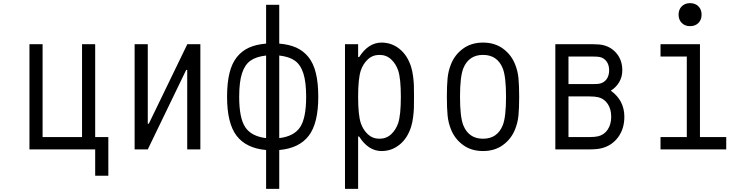

<svg xmlns="http://www.w3.org/2000/svg" viewBox="-20 -947 4707 1217"><path d="M166.7 0V-666.7H250V-78.1H500V-666.7H583.3V-78.1H666.7V166.7H583.3V0Z M1166.7 0V-503.9H1160.2L916.7 0H833.3V-666.7H916.7V-162.8H923.2L1167.3 -666.7H1250V0Z M1666.7 -595.1Q1603.5 -587.9 1567.7 -562.5Q1531.9 -537.1 1514 -482.4Q1496.1 -427.7 1496.1 -333.3Q1496.1 -197.9 1534.8 -140.3Q1573.6 -82.7 1666.7 -71.6ZM1750 -71.6Q1843.1 -82.7 1881.8 -140.3Q1920.6 -197.9 1920.6 -333.3Q1920.6 -427.7 1902.7 -482.4Q1884.8 -537.1 1849 -562.5Q1813.2 -587.9 1750 -595.1ZM1419.3 -333.3Q1419.3 -421.2 1434.6 -483.7Q1449.9 -546.2 1481.8 -585.6Q1513.7 -625 1558.6 -645.2Q1603.5 -665.4 1666.7 -670.6V-916.7H1750V-670.6Q1813.2 -665.4 1858.1 -645.2Q1903 -625 1934.9 -585.6Q1966.8 -546.2 1982.1 -483.7Q1997.4 -421.2 1997.4 -333.3Q1997.4 -164.7 1936.5 -85.9Q1875.7 -7.2 1750 3.9V250H1666.7V3.9Q1541 -7.2 1480.1 -85.9Q1419.3 -164.7 1419.3 -333.3Z M2398.4 10.4Q2315.1 10.4 2256.5 -81.4H2250V250H2166.7V-666.7H2250V-585.3H2256.5Q2315.1 -677.1 2398.4 -677.1Q2462.9 -677.1 2513 -636.4Q2563.2 -595.7 2585.9 -522.8Q2594.4 -495.4 2598.6 -461.6Q2602.9 -427.7 2603.5 -404Q2604.2 -380.2 2604.2 -333.3Q2604.2 -286.5 2603.5 -262.7Q2602.9 -238.9 2598.6 -205.1Q2594.4 -171.2 2585.9 -143.9Q2563.2 -71 2513 -30.3Q2462.9 10.4 2398.4 10.4ZM2503.9 -166.7Q2520.8 -218.1 2520.8 -333.3Q2520.8 -448.6 2503.9 -500Q2489.6 -542.3 2459.3 -570.6Q2429 -599 2385.4 -599Q2341.8 -599 2311.5 -570.6Q2281.2 -542.3 2266.9 -500Q2250 -448.6 2250 -333.3Q2250 -218.1 2266.9 -166.7Q2281.2 -124.3 2311.5 -96Q2341.8 -67.7 2385.4 -67.7Q2429 -67.7 2459.3 -96Q2489.6 -124.3 2503.9 -166.7Z M3244.8 -539.7Q3261.7 -498 3266.3 -451.8Q3270.8 -405.6 3270.8 -333.3Q3270.8 -261.1 3266.3 -214.8Q3261.7 -168.6 3244.8 -127Q3220.7 -66.4 3168.3 -28Q3115.9 10.4 3041.7 10.4Q2967.4 10.4 2915 -28Q2862.6 -66.4 2838.5 -127Q2821.6 -168.6 2817.1 -214.8Q2812.5 -261.1 2812.5 -333.3Q2812.5 -405.6 2817.1 -451.8Q2821.6 -498 2838.5 -539.7Q2862.6 -600.3 2915 -638.7Q2967.4 -677.1 3041.7 -677.1Q3115.9 -677.1 3168.3 -638.7Q3220.7 -600.3 3244.8 -539.7ZM2916.7 -513.7Q2895.8 -461.6 2895.8 -333.3Q2895.8 -205.1 2916.7 -153Q2951.2 -67.7 3041.7 -67.7Q3132.2 -67.7 3166.7 -153Q3187.5 -205.1 3187.5 -333.3Q3187.5 -461.6 3166.7 -513.7Q3132.2 -599 3041.7 -599Q2951.2 -599 2916.7 -513.7Z M3583.3 -414.1H3739.6Q3770.8 -414.1 3783.2 -417.3Q3809.9 -423.8 3825.5 -446Q3841.1 -468.1 3841.1 -501.3Q3841.1 -534.5 3825.5 -556.6Q3809.9 -578.8 3783.2 -585.3Q3769.5 -588.5 3739.6 -588.5H3583.3ZM3583.3 -78.1H3713.5Q3750.7 -78.1 3772.1 -83.3Q3810.5 -93.1 3832.4 -126.3Q3854.2 -159.5 3854.2 -207Q3854.2 -255.2 3832 -288.4Q3809.9 -321.6 3772.1 -330.7Q3750.7 -335.9 3713.5 -335.9H3583.3ZM3500 0V-666.7H3739.6Q3779.9 -666.7 3804 -660.8Q3857.4 -647.8 3891 -605.1Q3924.5 -562.5 3924.5 -501.3Q3924.5 -459.6 3904.6 -426.1Q3884.8 -392.6 3851.6 -372.4Q3937.5 -310.5 3937.5 -207Q3937.5 -130.9 3898.4 -77.8Q3859.4 -24.7 3794.9 -7.8Q3765.6 0 3713.5 0Z M4301.4 -906.9Q4321.6 -927.1 4354.2 -927.1Q4386.7 -927.1 4406.9 -906.9Q4427.1 -886.7 4427.1 -854.2Q4427.1 -821.6 4406.9 -801.4Q4386.7 -781.2 4354.2 -781.2Q4321.6 -781.2 4301.4 -801.4Q4281.2 -821.6 4281.2 -854.2Q4281.2 -886.7 4301.4 -906.9ZM4166.7 0V-78.1H4333.3V-588.5H4166.7V-666.7H4416.7V-78.1H4583.3V0Z"/></svg>

Font: Monoid
Style: Regular
Weight: 400
Width: 4
Monospace: yes
Designer: Andreas Larsen (@larsenwork)
Version: Version 0.61